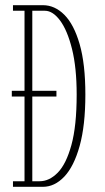

<svg xmlns="http://www.w3.org/2000/svg" viewBox="-20 -720 405 740"><path d="M25.5 -348V-370H197.5V-348ZM30 0V-21.5H74.5V-678.5H30V-700H145.5Q191 -700 228 -663Q265 -626 287 -549.8Q309 -473.5 309 -355.5Q309 -236.5 287 -157.5Q265 -78.5 227.8 -39.2Q190.5 0 145.5 0ZM104.5 -21.5H133Q170 -21.5 202.5 -54.5Q235 -87.5 255.2 -161Q275.5 -234.5 275.5 -355.5Q275.5 -459.5 257.5 -531.5Q239.5 -603.5 211.5 -641Q183.5 -678.5 153 -678.5H104.5Z"/></svg>

Font: Imbue 48pt Thin
Style: Regular
Weight: 250
Designer: Tyler Finck
Foundry: Etcetera Type Company
Version: Version 1.102